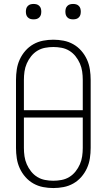

<svg xmlns="http://www.w3.org/2000/svg" viewBox="-20 -944 540 972"><path d="M250 8Q224 8 198 3Q172 -2 149 -15Q126 -28 108.5 -48Q91 -68 80 -92Q69 -116 65 -142.5Q61 -169 61 -195V-540Q61 -566 65 -592.5Q69 -619 80 -643Q91 -667 108.5 -687Q126 -707 149 -720Q172 -733 198 -738Q224 -743 250 -743Q276 -743 302 -738Q328 -733 351 -720Q374 -707 391.5 -687Q409 -667 420 -643Q431 -619 435 -592.5Q439 -566 439 -540V-195Q439 -169 435 -142.5Q431 -116 420 -92Q409 -68 391.5 -48Q374 -28 351 -15Q328 -2 302 3Q276 8 250 8ZM399 -386V-540Q399 -561 396 -582Q393 -603 384.5 -622.5Q376 -642 362.5 -659Q349 -676 331 -687Q313 -698 292 -702Q271 -706 250 -706Q229 -706 208 -702Q187 -698 169 -687Q151 -676 137.5 -659Q124 -642 115.5 -622.5Q107 -603 104 -582Q101 -561 101 -540V-386ZM250 -29Q271 -29 292 -33Q313 -37 331 -48Q349 -59 362.5 -76Q376 -93 384.5 -112.5Q393 -132 396 -153Q399 -174 399 -195V-349H101V-195Q101 -174 104 -153Q107 -132 115.5 -112.5Q124 -93 137.5 -76Q151 -59 169 -48Q187 -37 208 -33Q229 -29 250 -29ZM350 -846Q342 -846 334.5 -848Q327 -850 321 -856Q315 -862 313 -869.5Q311 -877 311 -885Q311 -893 313 -900.5Q315 -908 321 -914Q327 -920 334.5 -922Q342 -924 350 -924Q358 -924 365.5 -922Q373 -920 379 -914Q385 -908 387 -900.5Q389 -893 389 -885Q389 -877 387 -869.5Q385 -862 379 -856Q373 -850 365.5 -848Q358 -846 350 -846ZM150 -846Q142 -846 134.5 -848Q127 -850 121 -856Q115 -862 113 -869.5Q111 -877 111 -885Q111 -893 113 -900.5Q115 -908 121 -914Q127 -920 134.5 -922Q142 -924 150 -924Q158 -924 165.5 -922Q173 -920 179 -914Q185 -908 187 -900.5Q189 -893 189 -885Q189 -877 187 -869.5Q185 -862 179 -856Q173 -850 165.5 -848Q158 -846 150 -846Z"/></svg>

Font: Iosevka SS18 Extralight
Style: Regular
Weight: 200
Monospace: yes
Designer: Belleve Invis
Foundry: Belleve Invis
Version: Version 25.1.1; ttfautohint (v1.8.4)